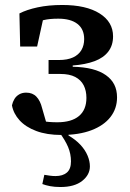

<svg xmlns="http://www.w3.org/2000/svg" viewBox="-20 -528 521 771"><path d="M223 223Q199 223 181 219.5Q163 216 150 211L158 174Q170 176 181 177.5Q192 179 203 179Q232 179 248.5 165Q265 151 265 120Q265 90 253.5 62.5Q242 35 216 0H255V16Q284 33 303 53.5Q322 74 331.5 96.5Q341 119 341 140Q341 174 310 198.5Q279 223 223 223ZM227 14Q168 14 125.5 -2Q83 -18 58.5 -45Q34 -72 28 -105Q31 -119 38 -130.5Q45 -142 57 -149Q69 -156 85 -156Q111 -156 126.5 -139.5Q142 -123 149 -94L173 -11L101 -55Q123 -47 149 -42Q175 -37 210 -37Q267 -37 297 -62Q327 -87 327 -135Q327 -164 316 -185.5Q305 -207 282 -219Q259 -231 223 -231H175V-287H216Q251 -287 273.5 -297.5Q296 -308 307 -327Q318 -346 318 -371Q318 -411 291 -432Q264 -453 214 -453Q179 -453 156 -447.5Q133 -442 112 -432L158 -473L129 -341H61L58 -474Q87 -489 131 -498.5Q175 -508 230 -508Q326 -508 380 -474Q434 -440 434 -382Q434 -346 415 -321Q396 -296 360 -282.5Q324 -269 272 -265V-260Q317 -259 350 -250.5Q383 -242 405.5 -226Q428 -210 439 -188Q450 -166 450 -137Q450 -92 423.5 -58Q397 -24 347 -5Q297 14 227 14Z"/></svg>

Font: Source Serif 4 SemiBold
Style: Regular
Weight: 600
Designer: Frank Grießhammer
Foundry: Adobe Systems Incorporated
Version: Version 4.004;hotconv 1.0.116;makeotfexe 2.5.65601